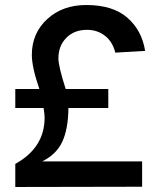

<svg xmlns="http://www.w3.org/2000/svg" viewBox="-20 -746 640 766"><path d="M41 0V-92Q158 -157 158 -277Q158 -289 154 -315H41V-391H137Q107 -478 107 -527Q107 -613 168 -669.5Q229 -726 324 -726Q430 -726 488 -675.5Q546 -625 559 -543L440 -536Q429 -580 398.5 -603.5Q368 -627 327 -627Q276 -627 244.5 -595Q213 -563 213 -513Q213 -482 242 -391H412V-315H253Q252 -231 228.5 -180.5Q205 -130 148 -102H547V-1Z"/></svg>

Font: Txt Mono Medium
Style: Regular
Weight: 500
Monospace: yes
Designer: Open Source
Foundry: XRLN
Version: Version 1.0